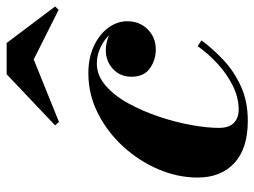

<svg xmlns="http://www.w3.org/2000/svg" viewBox="-114 -642 766 578"><g transform="rotate(-90 269.0 -353.0)"><path d="M194 10Q111 10 67.2 -30.5Q23.5 -71 23.5 -141Q23.5 -200.5 48.2 -258.8Q73 -317 116.5 -364.8Q160 -412.5 216.8 -441.2Q273.5 -470 337.5 -470Q384 -470 419.2 -453.5Q454.5 -437 474.2 -410.2Q494 -383.5 494 -353Q494 -315.5 469.5 -291.2Q445 -267 409.5 -267Q377 -267 352 -285Q327 -303 327 -340Q327 -374.5 350.5 -396Q374 -417.5 407 -417.5Q426 -417.5 445.8 -410.2Q465.5 -403 479.2 -388.5Q493 -374 493 -353H476Q476 -378.5 459.5 -399.2Q443 -420 418 -432.2Q393 -444.5 367 -444.5Q331 -444.5 300.5 -418.2Q270 -392 246.5 -349Q223 -306 206.5 -256.5Q190 -207 181.5 -159.5Q173 -112 173 -77Q173 -46.5 188 -32Q203 -17.5 228 -17.5Q264 -17.5 299.5 -35Q335 -52.5 365.8 -80.8Q396.5 -109 419 -141L436.5 -129.5Q411.5 -95.5 377.5 -63.5Q343.5 -31.5 298.2 -10.8Q253 10 194 10ZM191 -558.5 180.5 -570 334.5 -716H428.5L538.5 -570L528.5 -559.5L379 -634.5Z"/></g></svg>

Font: Bodoni Moda ExtraBold
Style: Italic
Weight: 800
Italic angle: -13°
Version: Version 2.005